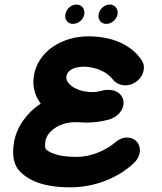

<svg xmlns="http://www.w3.org/2000/svg" viewBox="-20 -819 708 840"><path d="M494.2 -756.4C494.6 -758.9 494.8 -761.4 494.8 -763.9C494.8 -783.9 480.2 -799.1 459.9 -799.1C437.2 -799.1 415.6 -780 411.5 -756.4C411 -753.7 410.8 -751.1 410.8 -748.6C410.8 -728.9 424.8 -714.5 445 -714.5C467.7 -714.5 490 -732.7 494.2 -756.4ZM348.7 -756.4C349.2 -758.9 349.4 -761.4 349.4 -763.9C349.4 -783.9 334.7 -799.1 314.4 -799.1C291.7 -799.1 270.2 -780 266 -756.4C265.5 -753.7 265.3 -751.1 265.3 -748.6C265.3 -728.9 279.4 -714.5 299.5 -714.5C322.3 -714.5 344.6 -732.7 348.7 -756.4ZM158.2 -365.7C96.8 -325.6 53.1 -263.8 41.4 -197.6C38.8 -182.9 37.4 -168.7 37.4 -155.1C37.4 -121.7 45.7 -92.4 64.7 -71.7C114.5 -17.5 196.7 0.6 285.9 0.6C395.7 0.6 495.5 -40.5 564.9 -104.6C577.6 -116.1 587.8 -131.5 591.1 -150.5C591.8 -154.2 592.1 -157.9 592.1 -161.6C592.1 -191.2 571.2 -217.3 536.1 -217.3C518.8 -217.3 498.7 -209.6 482.6 -194.5C447 -165.7 386.8 -132.6 312.8 -132.6C261.1 -132.6 208.2 -141.1 181.1 -165.7C179.4 -167.2 177.3 -174.9 177.3 -185.8C177.3 -190.6 177.7 -195.9 178.7 -201.6C186.3 -244.6 240 -284.5 309.3 -284.5C311.5 -284.5 314.3 -284.5 319.4 -284.2L320.5 -284.1H328.5C335.7 -283.4 346.6 -282.7 358.9 -282.7C389.1 -282.7 419.4 -286.3 453.4 -295C484.9 -302.8 514 -326.8 519.7 -359.1C520.3 -362.5 520.6 -365.8 520.6 -369.1C520.6 -399.2 496.7 -425.9 454.4 -425.9C424.2 -425.9 418 -416.2 383.8 -416.2C317.9 -416.2 269.9 -449.8 269.9 -480.2C269.9 -481.8 270.1 -483.4 270.4 -485.1C274 -505.5 294.2 -527.2 347.8 -527.2C375.6 -527.2 438 -517 473.8 -471.2C484.2 -457.7 504.1 -445.5 530 -445.5C563.8 -445.5 601.6 -472.8 608.6 -512.3C609.2 -516 609.6 -519.7 609.6 -523.6C609.6 -533.5 607.1 -543.8 600.6 -554.1C587.6 -575 527.2 -660 367.3 -660C250 -660 147 -594.1 128.7 -490.4C126.9 -480.2 126 -470.2 126 -460.4C126 -425.6 137.3 -393.9 158.2 -365.7Z"/></svg>

Font: TudorRose
Style: BoldOblique
Weight: 500
Version: Version 001.000